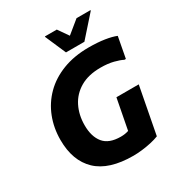

<svg xmlns="http://www.w3.org/2000/svg" viewBox="-216 -1075 1144 1229"><g transform="rotate(-30 356.0 -460.5)"><path d="M55 -309Q55 -397 85 -474Q115 -551 173 -609Q231 -667 315.5 -699.5Q400 -732 507 -732Q573 -732 624 -724Q675 -716 706 -703L677 -549H666Q644 -561 603 -571.5Q562 -582 508 -582Q418 -582 357.5 -546.5Q297 -511 266.5 -450Q236 -389 236 -313Q236 -229 275 -181.5Q314 -134 401 -134Q434 -134 459 -143L502 -367H667L601 -21Q576 -11 542.5 -3.5Q509 4 474 8Q439 12 410 12Q230 12 142.5 -71.5Q55 -155 55 -309ZM366 -777 300 -929V-933H388L441 -857L534 -933H637V-929L502 -777Z"/></g></svg>

Font: Kufam
Style: Bold Italic
Weight: 700
Italic angle: -11°
Designer: Artur Schmal
Foundry: Original Type
Version: Version 1.301; ttfautohint (v1.8.3)